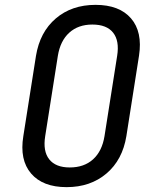

<svg xmlns="http://www.w3.org/2000/svg" viewBox="-20 -760 640 790"><path d="M254 10Q156 10 108 -46Q60 -102 76 -200L128 -530Q144 -628 209.5 -684Q275 -740 373 -740Q471 -740 519 -684.5Q567 -629 552 -531L500 -200Q484 -102 418 -46Q352 10 254 10ZM267 -71Q326 -71 363 -104.5Q400 -138 410 -200L462 -530Q472 -592 445.5 -625.5Q419 -659 360 -659Q302 -659 265 -625.5Q228 -592 218 -530L166 -200Q156 -138 182.5 -104.5Q209 -71 267 -71Z"/></svg>

Font: NKDuy Mono
Style: Italic
Weight: 400
Italic angle: -9°
Monospace: yes
Designer: NKDuy
Foundry: NKDuy
Version: Version 2.251; ttfautohint (v1.8.4.7-5d5b)